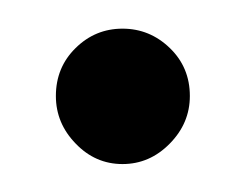

<svg xmlns="http://www.w3.org/2000/svg" viewBox="-20 -105 176 134"><path d="M65.5 9.5Q46.5 9.5 32.8 -4.8Q19 -19 19 -38Q19 -58 32.8 -71.5Q46.5 -85 65.5 -85Q84.5 -85 98.5 -71.5Q112.5 -58 112.5 -38Q112.5 -19 98.5 -4.8Q84.5 9.5 65.5 9.5Z"/></svg>

Font: Imbue 100pt Light
Style: Regular
Weight: 300
Designer: Tyler Finck
Foundry: Etcetera Type Company
Version: Version 1.102; ttfautohint (v1.8.3)